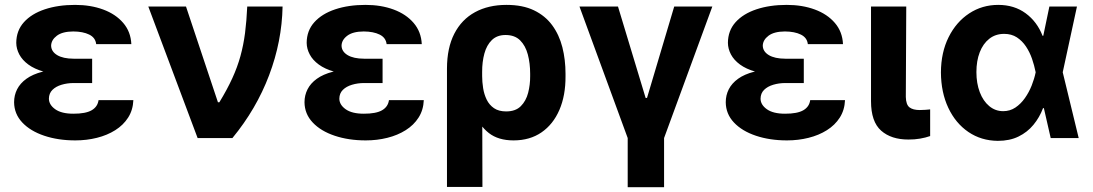

<svg xmlns="http://www.w3.org/2000/svg" viewBox="-20 -573 4538 797"><path d="M252.9 -285.9H362.5V-228.3H285.7Q259.2 -228.3 235.6 -221.2Q212.1 -214.2 197.7 -200Q183.3 -185.8 183 -163.5Q183.1 -138.1 209.3 -119.5Q235.5 -100.9 284.8 -101Q335.3 -100.9 360.3 -115.2Q385.3 -129.6 389.1 -157.4H533.6Q531.9 -116.2 511.9 -84.9Q491.9 -53.6 458.4 -32.6Q424.9 -11.5 382.3 -0.9Q339.7 9.8 292.6 9.8Q221.2 9.8 163.6 -9.6Q106.1 -28.9 72.5 -64.5Q39 -100 38.5 -148.6Q38.5 -177.6 51.1 -202.5Q63.8 -227.3 89.7 -246Q115.6 -264.7 156.2 -275.3Q196.8 -285.9 252.9 -285.9ZM362.5 -264.6H252.9Q200.4 -264.6 161.7 -275.6Q122.9 -286.5 97.7 -305.1Q72.5 -323.6 60.1 -347Q47.8 -370.4 47.5 -395.1Q47.8 -445.9 79.3 -480.9Q110.8 -515.9 165.9 -534.3Q221 -552.7 291.8 -552.7Q356.3 -552.7 408.3 -533.5Q460.2 -514.3 491.5 -477.8Q522.8 -441.4 525.2 -389.8H379.3Q376.1 -416.9 350.2 -429.5Q324.4 -442.2 284.2 -442.4Q239.2 -442.2 216 -424.7Q192.8 -407.1 192.2 -383.4Q192.8 -359.1 217.2 -344.3Q241.7 -329.5 285.7 -329.3H362.5Z M800.3 0 595.6 -545.9H752.1L884.7 -148.4H890.5Q922.9 -201.4 944.2 -247.9Q965.5 -294.4 978.1 -340.2Q990.7 -386 997.2 -436.1Q1003.6 -486.1 1006.3 -545.9H1153Q1150.3 -401.3 1097.1 -260.7Q1043.9 -120.2 944.8 0Z M1458.5 -285.9H1568.1V-228.3H1491.3Q1464.7 -228.3 1441.2 -221.2Q1417.7 -214.2 1403.3 -200Q1388.9 -185.8 1388.6 -163.5Q1388.7 -138.1 1414.9 -119.5Q1441.1 -100.9 1490.3 -101Q1540.8 -100.9 1565.8 -115.2Q1590.8 -129.6 1594.6 -157.4H1739.2Q1737.5 -116.2 1717.5 -84.9Q1697.5 -53.6 1664 -32.6Q1630.5 -11.5 1587.9 -0.9Q1545.3 9.8 1498.1 9.8Q1426.8 9.8 1369.2 -9.6Q1311.6 -28.9 1278.1 -64.5Q1244.5 -100 1244 -148.6Q1244 -177.6 1256.7 -202.5Q1269.3 -227.3 1295.3 -246Q1321.2 -264.7 1361.8 -275.3Q1402.3 -285.9 1458.5 -285.9ZM1568.1 -264.6H1458.5Q1406 -264.6 1367.2 -275.6Q1328.5 -286.5 1303.3 -305.1Q1278 -323.6 1265.7 -347Q1253.3 -370.4 1253 -395.1Q1253.3 -445.9 1284.9 -480.9Q1316.4 -515.9 1371.5 -534.3Q1426.6 -552.7 1497.4 -552.7Q1561.9 -552.7 1613.8 -533.5Q1665.7 -514.3 1697 -477.8Q1728.3 -441.4 1730.8 -389.8H1584.9Q1581.6 -416.9 1555.8 -429.5Q1530 -442.2 1489.7 -442.4Q1444.7 -442.2 1421.5 -424.7Q1398.3 -407.1 1397.8 -383.4Q1398.3 -359.1 1422.8 -344.3Q1447.3 -329.5 1491.3 -329.3H1568.1Z M1835.4 203.1V-288.5Q1835.6 -374.2 1865.9 -433.2Q1896.2 -492.1 1951.7 -522.4Q2007.2 -552.7 2082.6 -552.7Q2149.8 -552.7 2196.5 -530.2Q2243.3 -507.6 2272.2 -468.2Q2301.2 -428.7 2314.4 -377Q2327.5 -325.3 2327.5 -266.8V-257Q2328 -176.9 2302.1 -116.8Q2276.2 -56.8 2227.8 -23.5Q2179.5 9.8 2111.7 9.8Q2048.3 9.8 2009.2 -20.8Q1970 -51.5 1948.2 -106.2Q1926.4 -160.9 1914.1 -233L1981.4 -257.8Q1981.4 -233 1985.5 -207.1Q1989.6 -181.2 2000.3 -159.3Q2011.1 -137.3 2030.7 -123.9Q2050.3 -110.5 2080.9 -110.5Q2120.2 -110.5 2141.9 -132.3Q2163.6 -154 2172.3 -187.7Q2181 -221.5 2180.7 -257V-266.8Q2180.7 -310.4 2171 -346.9Q2161.3 -383.4 2139 -405.6Q2116.7 -427.7 2078.5 -427.7Q2043.3 -427.7 2021.7 -406.7Q2000.2 -385.7 1990.7 -350.8Q1981.2 -315.9 1981.4 -274.2L1982.6 203.1Z M2585.6 204.1V0L2385.4 -545.9H2545.3L2660 -166.6H2665.8L2778.7 -545.9H2936.9L2736.6 0V204.1Z M3207 -285.9H3316.6V-228.3H3239.8Q3213.3 -228.3 3189.7 -221.2Q3166.2 -214.2 3151.8 -200Q3137.4 -185.8 3137.1 -163.5Q3137.2 -138.1 3163.4 -119.5Q3189.6 -100.9 3238.9 -101Q3289.4 -100.9 3314.4 -115.2Q3339.4 -129.6 3343.2 -157.4H3487.7Q3486 -116.2 3466 -84.9Q3446 -53.6 3412.5 -32.6Q3379 -11.5 3336.4 -0.9Q3293.8 9.8 3246.7 9.8Q3175.3 9.8 3117.7 -9.6Q3060.2 -28.9 3026.6 -64.5Q2993.1 -100 2992.6 -148.6Q2992.6 -177.6 3005.2 -202.5Q3017.9 -227.3 3043.8 -246Q3069.7 -264.7 3110.3 -275.3Q3150.9 -285.9 3207 -285.9ZM3316.6 -264.6H3207Q3154.5 -264.6 3115.8 -275.6Q3077.1 -286.5 3051.8 -305.1Q3026.6 -323.6 3014.2 -347Q3001.9 -370.4 3001.6 -395.1Q3001.9 -445.9 3033.4 -480.9Q3064.9 -515.9 3120 -534.3Q3175.1 -552.7 3245.9 -552.7Q3310.4 -552.7 3362.4 -533.5Q3414.3 -514.3 3445.6 -477.8Q3476.9 -441.4 3479.3 -389.8H3333.4Q3330.2 -416.9 3304.3 -429.5Q3278.5 -442.2 3238.3 -442.4Q3193.3 -442.2 3170.1 -424.7Q3146.9 -407.1 3146.3 -383.4Q3146.9 -359.1 3171.3 -344.3Q3195.8 -329.5 3239.8 -329.3H3316.6Z M3595.6 -545.9H3741.9L3740.1 -170.5Q3740.9 -138.3 3755.5 -127.2Q3770.1 -116.2 3797.9 -116.2Q3812.1 -116.2 3822.5 -117.2Q3832.8 -118.2 3841.1 -118.9V-8.2Q3822.5 -1.6 3799.4 2.4Q3776.4 6.4 3751.1 6.2Q3679.7 6.4 3637.7 -30.6Q3595.7 -67.6 3595.6 -152.9Z M4121.8 11.7Q4053.1 11 3999.9 -25.1Q3946.7 -61.3 3916.5 -125.3Q3886.3 -189.4 3885.8 -272.5Q3886.3 -355.9 3917.8 -418.8Q3949.2 -481.8 4003.1 -517.3Q4056.9 -552.7 4123.7 -552.7Q4190.1 -552.7 4237.6 -517.8Q4285.1 -482.8 4307.7 -424.4H4353.8L4391.1 -274.4L4457.7 0H4341.5L4278.8 -274.4Q4273.4 -301.5 4263.9 -329.2Q4254.3 -356.8 4238.8 -380.1Q4223.3 -403.3 4201.1 -417.9Q4178.8 -432.4 4148.3 -432.4Q4112.4 -432.4 4086.6 -412.1Q4060.7 -391.7 4046.9 -356Q4033.1 -320.3 4033.1 -273.8Q4033.1 -227.1 4047.1 -190.3Q4061.1 -153.6 4086.2 -132.7Q4111.2 -111.7 4144 -111.5Q4172.5 -111.5 4195 -126.6Q4217.5 -141.7 4234.4 -165.8Q4251.4 -189.9 4262.5 -217.9Q4273.5 -245.8 4278.8 -271.5L4336 -545.9H4450.5L4391.1 -271.5L4353.8 -124.2H4309.7Q4295.2 -85.5 4269.8 -54.8Q4244.4 -24 4207.8 -6.2Q4171.2 11.7 4121.8 11.7Z"/></svg>

Font: GitLab Sans
Style: Regular
Weight: 400
Designer: Rasmus Andersson
Foundry: Modifications by GitLab B.V., manufactured by rsms
Version: Version 4.000;git-c8fb6b7